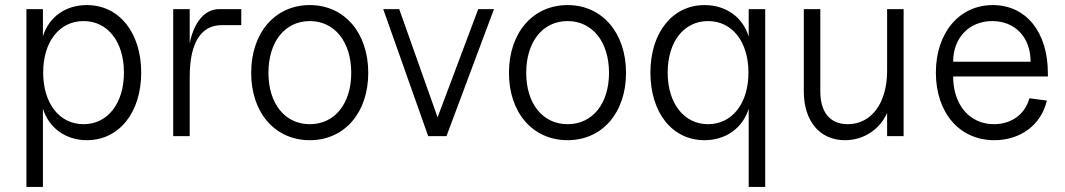

<svg xmlns="http://www.w3.org/2000/svg" viewBox="-20 -536 4193 756"><path d="M322 16C449 16 536 -93 536 -250C536 -408 449 -516 322 -516C237 -516 172 -468 149 -393V-500H84V200H149V-108C172 -33 238 16 322 16ZM309 -47C214 -47 150 -129 150 -250C150 -372 214 -453 309 -453C404 -453 468 -372 468 -250C468 -129 404 -47 309 -47Z M662 0H727V-233C727 -367 771 -437 853 -437H930V-500H843C786 -500 744 -449 727 -366V-500H662Z M1200 16C1336 16 1430 -92 1430 -249C1430 -407 1336 -516 1200 -516C1063 -516 969 -407 969 -249C969 -92 1063 16 1200 16ZM1200 -47C1102 -47 1037 -128 1037 -249C1037 -372 1102 -453 1200 -453C1297 -453 1363 -372 1363 -249C1363 -128 1298 -47 1200 -47Z M1666 0H1738L1925 -500H1863L1703 -74L1552 -500H1489Z M2215 16C2351 16 2445 -92 2445 -249C2445 -407 2351 -516 2215 -516C2078 -516 1984 -407 1984 -249C1984 -92 2078 16 2215 16ZM2215 -47C2117 -47 2052 -128 2052 -249C2052 -372 2117 -453 2215 -453C2312 -453 2378 -372 2378 -249C2378 -128 2313 -47 2215 -47Z M2754 16C2839 16 2905 -33 2928 -108V200H2993V-500H2928V-392C2905 -468 2839 -516 2754 -516C2628 -516 2541 -408 2541 -250C2541 -92 2627 16 2754 16ZM2768 -47C2673 -47 2609 -129 2609 -250C2609 -372 2673 -453 2768 -453C2863 -453 2927 -372 2927 -250C2927 -129 2863 -47 2768 -47Z M3307 16C3382 16 3444 -27 3473 -91V0H3538V-500H3473V-257C3473 -130 3411 -47 3318 -47C3249 -47 3210 -93 3210 -176V-500H3145V-176C3145 -59 3208 16 3307 16Z M3895 16C3999 16 4080 -45 4102 -140L4033 -149C4017 -87 3963 -47 3894 -47C3798 -47 3733 -123 3733 -235H4106V-248C4106 -410 4020 -516 3889 -516C3757 -516 3665 -407 3665 -250C3665 -92 3758 16 3895 16ZM4038 -293H3733C3733 -387 3796 -453 3887 -453C3977 -453 4038 -389 4038 -293Z"/></svg>

Font: Uncut Sans Book
Style: Regular
Weight: 350
Designer: Kasper Nordkvist
Foundry: UNCUT.wtf
Version: Version 1.304;Glyphs 3.2 (3246)